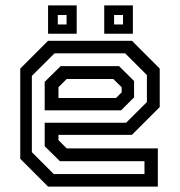

<svg xmlns="http://www.w3.org/2000/svg" viewBox="-20 -691 666 711"><path d="M468.5 -540 571.5 -437V-294.5L468.5 -191.5H196.5V-172L227 -141.5H564.5V0H158L55 -103V-437L158 -540ZM421 -446 476.5 -391V-330.5L428.5 -282.5H145.5V-388L204.5 -446ZM443.5 -493.5H182L98 -410V-127.5L179 -46.5H515V-94H202L145.5 -149.5V-236.5H447L524 -313V-413ZM399.5 -398.5H227L196.5 -368V-328H409.5L430.5 -349V-368ZM366 -566V-671H472V-566ZM158 -566V-671H264V-566ZM194 -600.5H226.5V-635.5H194ZM402.5 -600.5H435.5V-635.5H402.5Z"/></svg>

Font: Tourney Medium
Style: Regular
Weight: 500
Designer: Tyler Finck
Foundry: Etcetera Type Co
Version: Version 1.015